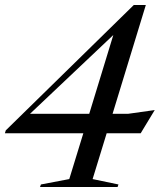

<svg xmlns="http://www.w3.org/2000/svg" viewBox="-20 -745 640 765"><path d="M513 -725H561L428.5 -291.5H490L596.5 -306.5L540.5 -214H405L349 -31.5L452 -10L448.5 0H139.5L143 -10L256 -31.5L312 -214H-0.5L3 -225.5ZM335.5 -291.5 431.5 -605.5 99.5 -291.5Z"/></svg>

Font: Newsreader Display
Style: Italic
Weight: 400
Italic angle: -17°
Designer: Hugues Gentile
Foundry: Production Type
Version: Version 1.001